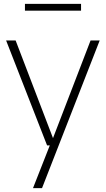

<svg xmlns="http://www.w3.org/2000/svg" viewBox="-20 -749 545 989"><path d="M222.5 0 11.5 -540.5H60.5L253 -37.5L446.5 -540.5H493.5L196.5 220H150L236.5 0ZM108.5 -694V-729H397.5V-694Z"/></svg>

Font: Encode Sans XLt
Style: Regular
Weight: 200
Designer: Multiple Designers
Foundry: Impallari Type
Version: Version 3.002; ttfautohint (v1.8.3) -l 8 -r 50 -G 200 -x 14 